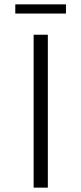

<svg xmlns="http://www.w3.org/2000/svg" viewBox="-20 -859 372 879"><path d="M50 -839H282V-797H50ZM134 0V-700H199V0Z"/></svg>

Font: Turret Road Medium
Style: Regular
Weight: 500
Designer: Noponies
Foundry: Noponies
Version: Version 1.001; ttfautohint (v1.8)